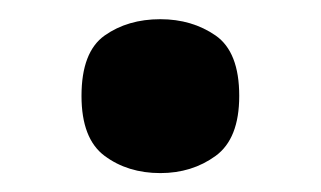

<svg xmlns="http://www.w3.org/2000/svg" viewBox="-20 -455 334 200"><path d="M147 -274.7Q113.1 -274.7 89 -292.6Q64.9 -310.5 64.9 -355.1Q64.9 -400.9 89 -418Q113.1 -435 147 -435Q180 -435 204.6 -418Q229.2 -400.9 229.2 -355.1Q229.2 -310.5 204.6 -292.6Q180 -274.7 147 -274.7Z"/></svg>

Font: Noto Serif Hebrew
Style: Regular
Weight: 400
Designer: Monotype Design Team
Foundry: Monotype Imaging Inc.
Version: Version 2.003